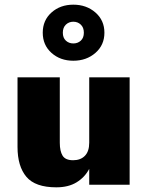

<svg xmlns="http://www.w3.org/2000/svg" viewBox="-20 -791 630 822"><path d="M163 -651Q163 -704 200.5 -737.5Q238 -771 294 -771Q350 -771 388.5 -737.5Q427 -704 427 -651Q427 -598 388.5 -564.5Q350 -531 294 -531Q238 -531 200.5 -564.5Q163 -598 163 -651ZM249 -651Q249 -629 262 -617Q275 -605 294 -605Q313 -605 326 -617Q339 -629 339 -651Q339 -673 326 -685.5Q313 -698 294 -698Q275 -698 262 -685.5Q249 -673 249 -651ZM236 -180Q236 -144 248 -124.5Q260 -105 293 -105Q325 -105 343.5 -124Q362 -143 362 -180V-460H535V0H362V-68Q343 -32 308 -10.5Q273 11 221 11Q131 11 93 -34Q55 -79 55 -162V-460H236Z"/></svg>

Font: Jost* Heavy
Style: Regular
Weight: 800
Version: Version 3.7